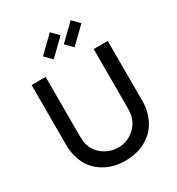

<svg xmlns="http://www.w3.org/2000/svg" viewBox="-231 -1143 1206 1305"><g transform="rotate(-30 372.0 -491.0)"><path d="M290.5 -825.2 412.6 -943.8 359.4 -998 237.3 -879.4ZM454.1 -825.2 576.2 -943.8 522.9 -998 400.9 -879.4ZM670.9 -750V-274.9Q670.9 -230.5 660.6 -195.8Q635.3 -95.7 558.3 -40.5Q481.4 14.6 373 15.6Q262.7 16.6 183.8 -40.3Q105 -97.2 82.5 -196.8Q72.8 -234.9 72.8 -274.9V-749L183.1 -750V-294.9Q183.1 -244.6 189.5 -221.7Q205.1 -161.6 256.6 -124Q308.1 -86.4 373 -86.4Q438 -86.4 489 -126.7Q540 -167 554.2 -227.1Q560.5 -252 560.5 -294.9V-750Z"/></g></svg>

Font: Manrope3 Semibold
Style: Regular
Weight: 600
Width: 4
Designer: Mikhail Sharanda
Foundry: Mikhail Sharanda
Version: Version 3.000;PS 003.000;hotconv 1.0.88;makeotf.lib2.5.64775